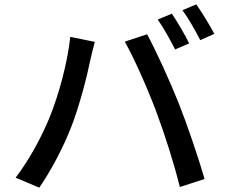

<svg xmlns="http://www.w3.org/2000/svg" viewBox="-20 -850 1040 885"><path d="M772 -787 707 -760C734 -722 767 -662 787 -622L852 -650C833 -689 797 -751 772 -787ZM885 -830 821 -803C849 -765 881 -708 903 -665L968 -694C949 -730 911 -792 885 -830ZM207 -305C172 -220 115 -113 52 -31L161 15C215 -63 272 -171 308 -264C347 -363 383 -506 396 -572C401 -594 410 -632 417 -657L304 -680C291 -560 251 -412 207 -305ZM700 -336C740 -229 782 -97 809 12L923 -25C896 -119 843 -275 805 -371C765 -472 699 -617 658 -692L555 -658C598 -583 661 -440 700 -336Z"/></svg>

Font: Noto Sans Japanese Medium
Style: Regular
Weight: 500
Designer: Ryoko NISHIZUKA (kana & ideographs); Paul D. Hunt (Latin, Greek & Cyrillic); Wenlong ZHANG (bopomofo); Sandoll Communica
Foundry: Adobe Systems Incorporated
Version: Version 1.000;PS 1;hotconv 1.0.78;makeotf.lib2.5.61930